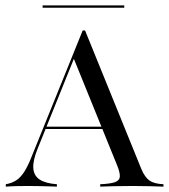

<svg xmlns="http://www.w3.org/2000/svg" viewBox="-20 -695 631 715"><path d="M1.6 0V-8.9Q24.2 -12.9 40.3 -23.4Q56.5 -33.9 69.8 -54.4Q83.1 -75 96 -107.3L287.9 -581.5H296.8L506.5 -65.3Q519.4 -34.7 536.7 -22.6Q554 -10.5 588.7 -8.9V0Q567.7 -0.8 538.3 -1.6Q508.9 -2.4 475 -2.4Q433.9 -2.4 402.8 -1.6Q371.8 -0.8 353.2 0V-8.9Q390.3 -10.5 407.7 -16.5Q425 -22.6 426.2 -36.7Q427.4 -50.8 416.9 -77.4L253.2 -480.6L262.9 -495.2L119.4 -139.5Q102.4 -97.6 104 -69.4Q105.6 -41.1 127.4 -26.6Q149.2 -12.1 191.9 -8.9V0Q175 -0.8 157.3 -1.2Q139.5 -1.6 121.8 -2Q104 -2.4 85.5 -2.4Q64.5 -2.4 44 -2Q23.4 -1.6 1.6 0ZM143.5 -214.5 147.6 -223.4H400L403.2 -214.5ZM138.7 -666.1V-675H442.7V-666.1Z"/></svg>

Font: Playfair 144pt
Style: Regular
Weight: 400
Designer: Claus Eggers Sørensen
Foundry: Claus Eggers Sørensen
Version: Version 2.001;gftools[0.9.30]